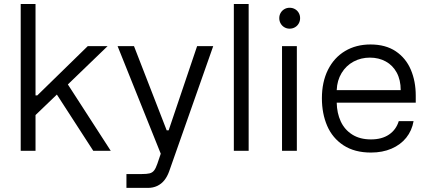

<svg xmlns="http://www.w3.org/2000/svg" viewBox="-20 -750 2129 955"><path d="M156.7 -275.4H165.5L416.5 -520.5H515.1L310.1 -322.8L267.1 -283.7L156.7 -177.7ZM256.8 -289.1 311.5 -339.4 530.8 0H443.8ZM156.7 -730V0H83V-730Z M608.9 115.7H684.6Q710.4 115.7 724.1 112.3Q737.8 108.9 746.3 98.1Q754.9 87.4 762.7 64.5L960.4 -520.5H1040.5L821.3 102.5Q812 128.4 797.4 146.7Q782.7 165 762 174.8Q741.2 184.6 715.3 184.6H608.9ZM792 -101.6H829.6V-82H792ZM564.9 -520.5H646.5L848.6 0L834 52.7H794.9Z M1216.8 -730V0H1143.1V-730Z M1456.5 -520.5V0H1382.8V-520.5ZM1369.1 -659.7Q1369.1 -674.3 1376 -686Q1382.8 -697.8 1394.6 -704.6Q1406.3 -711.4 1420.4 -711.4Q1435.2 -711.4 1447.1 -704.7Q1459 -697.9 1465.8 -686.1Q1472.7 -674.3 1472.7 -659.7Q1472.7 -645 1465.8 -633.1Q1459 -621.1 1447.1 -614.3Q1435.2 -607.4 1420.4 -607.4Q1406.3 -607.4 1394.6 -614.3Q1382.8 -621.1 1376 -633.1Q1369.1 -645 1369.1 -659.7Z M1581.1 -261.2Q1581.1 -342.3 1611.3 -402.8Q1641.6 -463.4 1696.3 -496.1Q1751 -528.8 1822.8 -528.8Q1897.9 -528.8 1948.5 -494.9Q1999 -460.9 2023.4 -403.3Q2047.9 -345.7 2047.9 -274.4V-239.3H1654.8Q1655.8 -187.5 1674.8 -146.2Q1693.8 -105 1731.9 -80.8Q1770 -56.6 1825.2 -56.6Q1879.4 -56.6 1914.8 -80.6Q1950.2 -104.5 1963.4 -147.5H2037.1Q2028.8 -100.1 2000.5 -64.9Q1972.2 -29.8 1927.2 -10.5Q1882.3 8.8 1825.2 8.8Q1743.7 8.8 1688.7 -27.1Q1633.8 -63 1607.4 -124Q1581.1 -185.1 1581.1 -261.2ZM1819.8 -463.4Q1775.4 -463.4 1738.5 -443.6Q1701.7 -423.8 1679.2 -387Q1656.7 -350.1 1654.8 -301.8H1973.1Q1973.1 -352.1 1953.4 -388.7Q1933.6 -425.3 1898.7 -444.3Q1863.8 -463.4 1819.8 -463.4Z"/></svg>

Font: Wand UI Pro
Style: Regular
Weight: 400
Designer: Andreas Faust
Version: Version 1.003;FEAKit 1.0